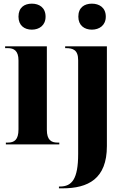

<svg xmlns="http://www.w3.org/2000/svg" viewBox="-20 -789 684 1049"><path d="M154 -627C194 -627 229 -650 229 -698C229 -748 194 -769 154 -769C113 -769 81 -748 81 -698C81 -650 113 -627 154 -627ZM482 -627C522 -627 558 -650 558 -698C558 -748 522 -769 482 -769C441 -769 408 -748 408 -698C408 -650 441 -627 482 -627ZM12 0H304V-10H294C260 -10 236 -24 236 -80V-536H8V-526H23C56 -526 81 -512 81 -459V-82C81 -25 58 -10 23 -10H12ZM302 240H321C462 240 564 188 564 9V-536H336V-526H340C378 -526 407 -517 407 -460V52C407 189 373 230 308 230H302Z"/></svg>

Font: Noto Serif Display Condensed ExtraBold
Style: Regular
Weight: 800
Width: 3
Designer: Monotype Design Team
Foundry: Monotype Imaging Inc.
Version: Version 2.009